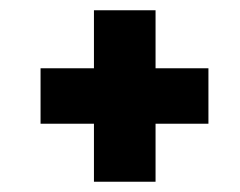

<svg xmlns="http://www.w3.org/2000/svg" viewBox="-20 -542 467 374"><path d="M386 -409V-301H283V-188H163V-301H59V-409H163V-522H283V-409Z"/></svg>

Font: Raleway Thin
Style: Bold Italic
Weight: 700
Italic angle: -12°
Version: Version 4.026